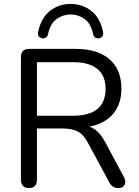

<svg xmlns="http://www.w3.org/2000/svg" viewBox="-20 -955 709 982"><path d="M128 7Q108 7 97.5 -4.5Q87 -16 87 -36V-663Q87 -684 98 -694.5Q109 -705 129 -705H366Q479 -705 540 -652Q601 -599 601 -501Q601 -439 573.5 -393.5Q546 -348 493 -324.5Q440 -301 366 -301L376 -314H396Q435 -314 464 -294Q493 -274 517 -230L613 -51Q621 -37 620.5 -23.5Q620 -10 611 -1.5Q602 7 585 7Q568 7 557 -1Q546 -9 538 -24L429 -226Q406 -269 376 -283.5Q346 -298 297 -298H169V-36Q169 -16 159 -4.5Q149 7 128 7ZM169 -363H354Q436 -363 478 -397.5Q520 -432 520 -501Q520 -568 478 -602.5Q436 -637 354 -637H169ZM197 -759Q186 -760 179 -768.5Q172 -777 175 -792Q191 -865 236.5 -900Q282 -935 341 -935Q400 -935 446 -900Q492 -865 507 -792Q510 -777 503 -768.5Q496 -760 485 -759Q477 -758 470.5 -761Q464 -764 460.5 -769.5Q457 -775 456 -782Q444 -836 412 -858.5Q380 -881 341 -881Q303 -881 270.5 -858.5Q238 -836 226 -782Q225 -775 221.5 -769.5Q218 -764 211.5 -761Q205 -758 197 -759Z"/></svg>

Font: Nunito
Style: Regular
Weight: 400
Designer: Vernon Adams
Foundry: Vernon Adams
Version: Version 3.602